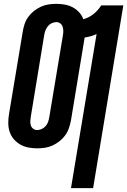

<svg xmlns="http://www.w3.org/2000/svg" viewBox="-20 -763 661 998"><path d="M349 215 482 -586Q467 -579 451 -574.5Q435 -570 420 -568L349 -138Q345 -118 338.5 -98Q332 -78 319.5 -60.5Q307 -43 290 -29.5Q273 -16 253.5 -7Q234 2 213.5 5Q193 8 173 8Q149 8 126.5 3.5Q104 -1 85 -12Q66 -23 51.5 -40Q37 -57 30 -78.5Q23 -100 23 -124Q23 -148 27 -171L98 -597Q101 -617 107.5 -637Q114 -657 126.5 -674.5Q139 -692 156 -705.5Q173 -719 192.5 -728Q212 -737 232.5 -740Q253 -743 273 -743Q296 -743 317.5 -739Q339 -735 358 -725Q377 -715 391.5 -699Q406 -683 413 -663Q442 -671 466 -690Q490 -709 506 -735H621L464 215ZM173 -87Q185 -87 197 -92.5Q209 -98 217.5 -108Q226 -118 230 -129.5Q234 -141 236 -153L307 -579Q309 -591 309 -602.5Q309 -614 305.5 -624.5Q302 -635 293 -641.5Q284 -648 273 -648Q261 -648 249 -642.5Q237 -637 229 -627Q221 -617 216.5 -605.5Q212 -594 210 -582L140 -156Q138 -144 137.5 -132.5Q137 -121 140.5 -110.5Q144 -100 153 -93.5Q162 -87 173 -87Z"/></svg>

Font: Iosevka Extrabold Extended
Style: Italic
Weight: 800
Width: 7
Italic angle: -9°
Monospace: yes
Designer: Belleve Invis
Foundry: Belleve Invis
Version: Version 32.5.0; ttfautohint (v1.8.4)